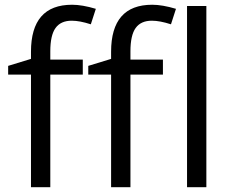

<svg xmlns="http://www.w3.org/2000/svg" viewBox="-20 -785 972 805"><path d="M663.1 -472.2H526.9V0H445.8V-472.2H350.1V-508.8L445.8 -538.1V-567.9Q445.8 -765.1 618.2 -765.1Q660.6 -765.1 717.8 -748L696.8 -683.1Q649.9 -698.2 616.7 -698.2Q570.8 -698.2 548.8 -667.7Q526.9 -637.2 526.9 -569.8V-535.2H663.1ZM327.1 -472.2H190.9V0H109.9V-472.2H14.2V-508.8L109.9 -538.1V-567.9Q109.9 -765.1 282.2 -765.1Q324.7 -765.1 381.8 -748L360.8 -683.1Q314 -698.2 280.8 -698.2Q234.9 -698.2 212.9 -667.7Q190.9 -637.2 190.9 -569.8V-535.2H327.1ZM845.2 0H764.2V-759.8H845.2Z"/></svg>

Font: f09607729
Style: Regular
Weight: 400
Foundry: Ascender Corporation
Version: Version 1.10